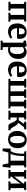

<svg xmlns="http://www.w3.org/2000/svg" viewBox="2536 -3144 849 5962"><g transform="rotate(90 2961.0 -163.5)"><path d="M37 0V-58L103.5 -68.5V-483.5L36 -496.5V-553H653.5V-496.5L586.5 -483.5V-68.5L652.5 -58V0H377V-58L443.5 -68.5V-490.5H246.5V-68.5L310 -58V0Z M968 11Q877.5 11 819.8 -25.8Q762 -62.5 734.8 -127.5Q707.5 -192.5 707.5 -277Q707.5 -345 727 -398.8Q746.5 -452.5 782 -490.2Q817.5 -528 866.8 -547.8Q916 -567.5 976 -567.5Q1077 -567.5 1130.5 -515Q1184 -462.5 1186 -367Q1186 -334 1184.2 -310.2Q1182.5 -286.5 1178.5 -268.5H855.5Q857 -223.5 867.8 -188Q878.5 -152.5 897.8 -127.5Q917 -102.5 944.5 -89.5Q972 -76.5 1008.5 -76.5Q1049 -76.5 1090 -90.5Q1131 -104.5 1153.5 -120.5L1177.5 -67.5Q1161.5 -50 1129.2 -32Q1097 -14 1055 -1.5Q1013 11 968 11ZM855 -328 1044.5 -328.5Q1045.5 -338.5 1046.2 -349.8Q1047 -361 1047 -371.5Q1047 -431.5 1027.8 -468.2Q1008.5 -505 960 -505Q938 -505 919.8 -496.8Q901.5 -488.5 887.2 -468.8Q873 -449 864.8 -414.8Q856.5 -380.5 855 -328Z M1241 241.5V186L1305 173.5V-459.5L1241 -477.5V-544L1406 -566H1408.5L1433 -546.5V-490.5Q1447 -508.5 1470.5 -526.2Q1494 -544 1525.5 -555.8Q1557 -567.5 1594 -567.5Q1652.5 -567.5 1701.8 -539.8Q1751 -512 1780.8 -452Q1810.5 -392 1810.5 -295.5Q1810.5 -234 1791.2 -178.5Q1772 -123 1734.8 -80.2Q1697.5 -37.5 1643.2 -13.2Q1589 11 1518.5 11Q1498 11 1476.5 7.5Q1455 4 1442 -0.5L1444.5 81V173.5L1536 186V241.5ZM1521 -48.5Q1559.5 -48.5 1591 -71.2Q1622.5 -94 1641.2 -144.8Q1660 -195.5 1660 -279.5Q1660 -334 1651 -373.2Q1642 -412.5 1625.8 -437.2Q1609.5 -462 1588 -473.5Q1566.5 -485 1541.5 -485Q1519.5 -485 1500.5 -478.8Q1481.5 -472.5 1467.2 -462.8Q1453 -453 1444.5 -443V-73.5Q1452 -64 1472.8 -56.2Q1493.5 -48.5 1521 -48.5Z M2152 11Q2061.5 11 2003.8 -25.8Q1946 -62.5 1918.8 -127.5Q1891.5 -192.5 1891.5 -277Q1891.5 -345 1911 -398.8Q1930.5 -452.5 1966 -490.2Q2001.5 -528 2050.8 -547.8Q2100 -567.5 2160 -567.5Q2261 -567.5 2314.5 -515Q2368 -462.5 2370 -367Q2370 -334 2368.2 -310.2Q2366.5 -286.5 2362.5 -268.5H2039.5Q2041 -223.5 2051.8 -188Q2062.5 -152.5 2081.8 -127.5Q2101 -102.5 2128.5 -89.5Q2156 -76.5 2192.5 -76.5Q2233 -76.5 2274 -90.5Q2315 -104.5 2337.5 -120.5L2361.5 -67.5Q2345.5 -50 2313.2 -32Q2281 -14 2239 -1.5Q2197 11 2152 11ZM2039 -328 2228.5 -328.5Q2229.5 -338.5 2230.2 -349.8Q2231 -361 2231 -371.5Q2231 -431.5 2211.8 -468.2Q2192.5 -505 2144 -505Q2122 -505 2103.8 -496.8Q2085.5 -488.5 2071.2 -468.8Q2057 -449 2048.8 -414.8Q2040.5 -380.5 2039 -328Z M2429.5 0V-57.5L2495.5 -67V-484.5L2431 -496.5V-553H2700.5V-496.5L2638.5 -484.5V-63H2817V-484.5L2751 -496.5V-553H3022.5V-496.5L2960 -484.5V-63H3138.5V-484.5L3072.5 -496.5V-553H3346V-496.5L3281.5 -484.5V-67L3347 -57.5V0Z M3416.5 0V-58L3484.5 -67.5V-483.5L3418.5 -496.5V-553H3692V-496.5L3627 -483.5V-319H3715L3826 -483.5L3758 -496.5V-553H3999.5V-496.5L3930 -483L3792.5 -308.5Q3823.5 -295.5 3848 -268.8Q3872.5 -242 3891.8 -209.8Q3911 -177.5 3927 -147.2Q3943 -117 3957.5 -95.5Q3972 -74 3986.5 -70L4027.5 -59V0H3881.5Q3860.5 0 3843.2 -18.8Q3826 -37.5 3810.8 -67.2Q3795.5 -97 3781 -130.2Q3766.5 -163.5 3751 -193Q3735.5 -222.5 3717.2 -241.5Q3699 -260.5 3676.5 -260.5H3627V-67.5L3698.5 -58V0Z M4046 -275Q4046 -348 4068.5 -403Q4091 -458 4129.8 -494.5Q4168.5 -531 4217.8 -549.2Q4267 -567.5 4321 -567.5Q4405.5 -567.5 4463.8 -532.2Q4522 -497 4552.5 -433Q4583 -369 4583 -281.5Q4583 -207 4560.5 -152Q4538 -97 4499.2 -60.8Q4460.5 -24.5 4411 -6.8Q4361.5 11 4307.5 11Q4244.5 11 4195.8 -9Q4147 -29 4113.8 -66.5Q4080.5 -104 4063.2 -156.8Q4046 -209.5 4046 -275ZM4316.5 -52Q4353 -52 4377.8 -75.5Q4402.5 -99 4415.2 -147.5Q4428 -196 4428 -271Q4428 -325.5 4422 -368.8Q4416 -412 4402.8 -442.2Q4389.5 -472.5 4367.8 -488.5Q4346 -504.5 4315 -504.5Q4278.5 -504.5 4253 -481Q4227.5 -457.5 4214 -409.2Q4200.5 -361 4200.5 -285.5Q4200.5 -231 4207 -187.5Q4213.5 -144 4227.5 -114Q4241.5 -84 4263.2 -68Q4285 -52 4316.5 -52Z M4638.5 0V-61.5L4662 -62Q4685.5 -84.5 4703.2 -123Q4721 -161.5 4732.5 -214.8Q4744 -268 4750 -335.8Q4756 -403.5 4756 -485L4679 -496.5V-553H5180V-496.5L5117 -485V0ZM4750 -65H4970V-489H4824V-440Q4824 -374.5 4818.5 -315.5Q4813 -256.5 4803 -207.2Q4793 -158 4779.5 -121.5Q4766 -85 4750 -65ZM4588.5 180Q4589.5 149.5 4590.5 108Q4591.5 66.5 4593.2 20.5Q4595 -25.5 4596.5 -68.5H4773L4718.5 -2.5Q4714 10.5 4707 36.2Q4700 62 4692.8 91.5Q4685.5 121 4680 145.5Q4674.5 170 4672.5 180ZM5089.5 180Q5087.5 163 5082.8 137.8Q5078 112.5 5072 85.5Q5066 58.5 5060.8 35.5Q5055.5 12.5 5053 0L5014.5 -68.5H5187Q5185.5 -53 5183.2 -27.8Q5181 -2.5 5178.5 27.2Q5176 57 5173 86.8Q5170 116.5 5167.8 141Q5165.5 165.5 5164 180Z M5257 0V-58L5320.5 -67.5V-483.5L5259 -496.5V-553H5531V-496.5L5462.5 -483.5V-179.5L5522 -256.5L5680 -461.5V-483.5L5620 -496.5V-553H5884V-496.5L5822.5 -483V-67.5L5886.5 -58V0H5612V-58L5680 -67.5V-376.5L5619.5 -289.5L5462.5 -89.5V-65.5L5523 -58V0Z"/></g></svg>

Font: Merriweather 24pt
Style: Bold
Weight: 700
Designer: Eben Sorkin
Foundry: Eben Sorkin
Version: Version 2.100